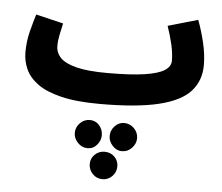

<svg xmlns="http://www.w3.org/2000/svg" viewBox="-59 -539 1185 1025"><g transform="rotate(5 534.0 -26.0)"><path d="M478 21Q352 21 270 1Q188 -19 142 -53Q96 -87 77 -130Q58 -173 58 -219Q58 -278 72 -332.5Q86 -387 98 -425L245 -390Q238 -359 231.5 -328Q225 -297 225 -268Q225 -232 250.5 -205Q276 -178 337 -162.5Q398 -147 504 -147Q628 -147 701.5 -158Q775 -169 808 -190Q841 -211 841 -242Q841 -283 830 -330Q819 -377 802 -426L962 -472Q982 -420 997.5 -356Q1013 -292 1013 -234Q1013 -150 961.5 -93Q910 -36 792.5 -7.5Q675 21 478 21ZM616 262Q588 262 566.5 238.5Q545 215 545 187Q545 156 566.5 133.5Q588 111 616 111Q648 111 670 133.5Q692 156 692 187Q692 215 670 238.5Q648 262 616 262ZM433 262Q402 262 380 238.5Q358 215 358 187Q358 156 380 133.5Q402 111 433 111Q463 111 483 133.5Q503 156 503 187Q503 215 483 238.5Q463 262 433 262ZM526 420Q495 420 473.5 397.5Q452 375 452 345Q452 315 473.5 294Q495 273 526 273Q558 273 579 294Q600 315 600 345Q600 375 579 397.5Q558 420 526 420Z"/></g></svg>

Font: Noto Sans Arabic Blk
Style: Regular
Weight: 900
Designer: Monotype Design Team, Nadine Chahine, Nizar Qandah and Khaled Hosny
Foundry: Monotype Imaging Inc.
Version: Version 2.012; ttfautohint (v1.8.4.7-5d5b)